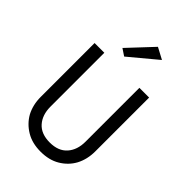

<svg xmlns="http://www.w3.org/2000/svg" viewBox="-280 -1068 1185 1185"><g transform="rotate(45 313.0 -475.0)"><path d="M75 -700H160V-230Q160 -158 199 -114Q238 -70 313 -70Q388 -70 427 -114Q466 -158 466 -230V-700H551V-230Q551 -161 522 -106Q493 -53 439 -21Q387 10 313 10Q240 10 188 -21Q134 -53 104 -106Q75 -161 75 -230ZM443 -920 263 -770 218 -800 368 -960Z"/></g></svg>

Font: jost-mod-400
Style: Regular
Weight: 400
Version: Version 3.200; ttfautohint (v0.97) -l 8 -r 50 -G 200 -x 14 -